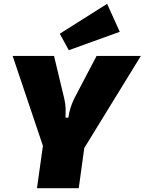

<svg xmlns="http://www.w3.org/2000/svg" viewBox="-20 -982 755 1002"><path d="M715 -690 417 -205 209 -206 46 -690H262L315 -469Q322 -439 322.5 -415Q323 -391 322 -368H337Q339 -389 347 -415.5Q355 -442 367 -467L484 -690ZM436 -328 391 0H173L219 -328ZM539 -962 605 -816 339 -720 292 -806Z"/></svg>

Font: Exo 2 Black
Style: Italic
Weight: 900
Italic angle: -8°
Designer: Natanael Gama
Foundry: Natanael Gama
Version: Version 2.010